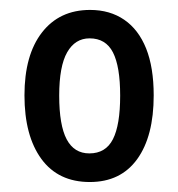

<svg xmlns="http://www.w3.org/2000/svg" viewBox="-20 -742 356 383"><path d="M286.6 -551.8Q286.6 -470.2 253.7 -424.6Q220.7 -378.9 159.2 -378.9Q96.2 -378.9 62.5 -425Q28.8 -471.2 28.8 -551.8Q28.8 -632.3 63.7 -677.2Q98.6 -722.2 159.7 -722.2Q199.2 -722.2 227.8 -702.6Q256.3 -683.1 271.5 -645.3Q286.6 -607.4 286.6 -551.8ZM98.1 -551.3Q98.1 -492.2 113 -464.1Q127.9 -436 158.2 -436Q190.9 -436 205.3 -464.4Q219.7 -492.7 219.7 -551.3Q219.7 -609.4 205.3 -637.5Q190.9 -665.5 158.7 -665.5Q129.9 -665.5 114 -637.7Q98.1 -609.9 98.1 -551.3Z"/></svg>

Font: Open Sans Condensed Medium
Style: Regular
Weight: 500
Width: 3
Designer: Monotype Design Team
Foundry: Monotype Imaging Inc.
Version: Version 3.000